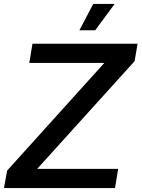

<svg xmlns="http://www.w3.org/2000/svg" viewBox="-21 -950 715 970"><path d="M-1 0 15 -88 506 -632H127L143 -729H674L659 -641L167 -97H576L560 0ZM380 -797 450 -930H558L460 -797Z"/></svg>

Font: Hubot Sans Medium
Style: Italic
Weight: 500
Italic angle: -10°
Designer: Deni Anggara
Foundry: GitHub
Version: Version 1.001; ttfautohint (v1.8.4.7-5d5b);gftools[0.9.31]